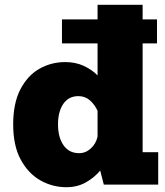

<svg xmlns="http://www.w3.org/2000/svg" viewBox="-20 -770 690 801"><path d="M257 11Q198.5 11 148 -17.8Q97.5 -46.5 66.2 -104.5Q35 -162.5 35 -251Q35 -339.5 65 -397.2Q95 -455 144.2 -483Q193.5 -511 252 -511Q295 -511 328.8 -495.5Q362.5 -480 387 -455.5V-589H238.5V-689H387V-750H575V-689H635V-589H575V-135H640V0H413L398 -58.5Q373.5 -29 338 -9Q302.5 11 257 11ZM222 -251Q222 -197 245 -164Q268 -131 310 -131Q337.5 -131 359 -150.8Q380.5 -170.5 387 -200V-307.5Q376 -332.5 355.8 -350.8Q335.5 -369 307 -369Q266.5 -369 244.2 -336.8Q222 -304.5 222 -251Z"/></svg>

Font: Trispace ExtraBold
Style: Regular
Weight: 800
Designer: Tyler Finck
Foundry: Etcetera Type Company
Version: Version 1.210; ttfautohint (v1.8.3)